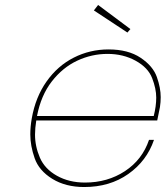

<svg xmlns="http://www.w3.org/2000/svg" viewBox="-20 -746 668 773"><path d="M322 -11Q413 -11 483 -57Q553 -103 580 -183H600Q571 -98 496.5 -45.5Q422 7 319 7Q244 7 190.5 -26Q137 -59 119.5 -109Q102 -159 102 -205Q102 -236 108 -270Q123 -355 167.5 -418Q212 -481 277 -514Q342 -547 417 -547Q496 -547 546 -513.5Q596 -480 611.5 -436Q627 -392 627 -355Q627 -335 624 -315Q617 -279 613 -261H126Q121 -230 121 -204Q121 -157 140.5 -111.5Q160 -66 209 -38.5Q258 -11 322 -11ZM413 -529Q349 -529 290.5 -501.5Q232 -474 188.5 -418Q145 -362 129 -279H599Q609 -319 609 -353Q609 -389 592.5 -431.5Q576 -474 526 -501.5Q476 -529 413 -529ZM358 -704 375 -726 505 -629 493 -615Z"/></svg>

Font: Fz Poppins Thin
Style: Italic
Weight: 100
Italic angle: -10°
Designer: Ninad Kale (Devanagari), Jonny Pinhorn (Latin)
Foundry: Indian Type Foundry
Version: Vit hóa bi Vntype.Com & FontZin.Com